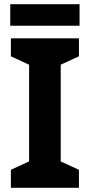

<svg xmlns="http://www.w3.org/2000/svg" viewBox="-20 -897 429 917"><path d="M360 -877H29V-774H360ZM357 0V-86L270 -126V-588L357 -628V-714H32V-628L119 -588V-126L32 -86V0Z"/></svg>

Font: Noto Sans Gunjala Gondi
Style: Bold
Weight: 700
Designer: Ek Type
Foundry: Ek Type
Version: Version 1.004